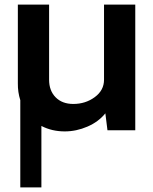

<svg xmlns="http://www.w3.org/2000/svg" viewBox="-20 -570 668 840"><path d="M435.1 -549.8H571.8V0H450.2L440.9 -74.2Q411.1 -37.1 362.5 -16.1Q314 4.9 263.2 4.9Q207 4.9 161.1 -19V250H68.8V-131.8Q57.6 -167 58.1 -205.1V-549.8H194.8V-221.2Q194.8 -173.3 223.4 -144.3Q252 -115.2 300.8 -115.2Q354 -115.2 394.5 -145Q435.1 -174.8 435.1 -221.2Z"/></svg>

Font: Oakes Grotesk
Style: SemiBold
Weight: 600
Designer: Samuel Oakes
Foundry: Samuel Oakes
Version: Version 1.0 | wf-rip DC20170320